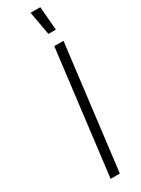

<svg xmlns="http://www.w3.org/2000/svg" viewBox="-238 -919 688 939"><g transform="rotate(-30 106.0 -449.5)"><path d="M126 0H74L160 -700H212ZM207 -766H165L141 -899H196Z"/></g></svg>

Font: Kulim Park ExtraLight
Style: Italic
Weight: 275
Italic angle: -8°
Designer: Noponies / Dale Sattler
Foundry: Noponies
Version: Version 1.000; ttfautohint (v1.8.3)